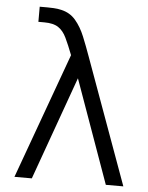

<svg xmlns="http://www.w3.org/2000/svg" viewBox="-53 -778 633 822"><g transform="rotate(5 264.0 -367.5)"><path d="M40 0 236 -540Q219.2 -583.7 205.3 -612.6Q191.5 -641.5 170.1 -655.8Q148.7 -670 109.7 -670H84.3V-735H117.3Q127.2 -735 144.5 -734.2Q161.8 -733.3 176.7 -729.7Q215.2 -721.2 239.2 -692.9Q263.3 -664.7 279.8 -624.4Q296.2 -584.2 312 -540L508 0H432.7L274 -444L114.7 0Z"/></g></svg>

Font: Manrope ExtraLight
Style: Regular
Weight: 200
Designer: Mikhail Sharanda
Foundry: Mikhail Sharanda
Version: Version 4.505